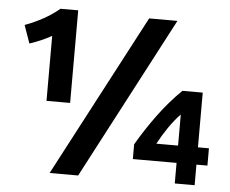

<svg xmlns="http://www.w3.org/2000/svg" viewBox="-51 -760 978 818"><g transform="rotate(5 438.5 -350.5)"><path d="M150 -305V-583Q129 -571 106 -561Q83 -551 56 -542L29 -619Q70 -634 108 -655Q146 -676 175 -701H251V-305ZM190 0 555 -693H676L312 0ZM725 -2V-90H538V-153Q575 -217 621.5 -280.5Q668 -344 723 -398H810V-164H857V-90H810V-2ZM632 -164H725V-297Q699 -270 675 -235Q651 -200 632 -164Z"/></g></svg>

Font: Ubuntu Sans
Style: Bold
Weight: 700
Designer: Dalton Maag Ltd
Foundry: Dalton Maag Ltd
Version: Version 1.006; ttfautohint (v1.8.4.7-5d5b)